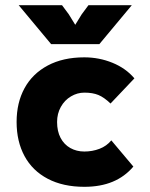

<svg xmlns="http://www.w3.org/2000/svg" viewBox="-20 -703 580 740"><path d="M305 17Q223 17 164 -14Q105 -45 74.5 -101.5Q44 -158 44 -233Q44 -307 74.5 -363Q105 -419 164 -450.5Q223 -482 305 -482Q362 -482 413.5 -461Q465 -440 498 -401L406 -304Q381 -328 359 -337Q337 -346 305 -346Q278 -346 253.5 -331.5Q229 -317 214.5 -291Q200 -265 200 -233Q200 -197 213.5 -171.5Q227 -146 251 -132.5Q275 -119 305 -119Q336 -119 363.5 -129.5Q391 -140 409 -162L494 -61Q461 -22 414 -2.5Q367 17 305 17ZM363 -533 488 -683H321L295 -648L247 -570H293L245 -648L219 -683H52L177 -533Z"/></svg>

Font: Kreadon
Style: Regular
Weight: 400
Designer: kohakuno
Foundry: StudioGnu
Version: Version 1.000;Glyphs 3.1.2 (3151)